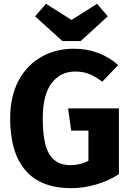

<svg xmlns="http://www.w3.org/2000/svg" viewBox="-20 -964 685 1001"><path d="M596 -625 513 -538Q476 -566 444.5 -578.5Q413 -591 372 -591Q295 -591 249 -530.5Q203 -470 203 -347Q203 -214 238 -158.5Q273 -103 347 -103Q399 -103 441 -126V-283H351L335 -399H600V-56Q546 -21 481 -2Q416 17 351 17Q193 17 113 -75.5Q33 -168 33 -347Q33 -461 76.5 -543Q120 -625 195.5 -667.5Q271 -710 365 -710Q499 -710 596 -625ZM542 -879 401 -750H305L163 -879L220 -944L353 -860L486 -944Z"/></svg>

Font: FiraGOUPP
Style: Bold
Weight: 700
Designer: bBox Type
Foundry: bBox Type GmbH
Version: Version 1.001